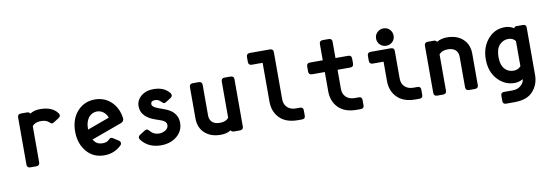

<svg xmlns="http://www.w3.org/2000/svg" viewBox="-65 -1216 5402 1886"><g transform="rotate(-10 2636.5 -273.0)"><path d="M148.9 0Q114.7 0 114.7 -33.7V-503.4Q114.7 -537.1 148.9 -537.1H207.5Q231.9 -537.1 238.8 -520Q282.2 -546.9 340.8 -546.9Q461.9 -546.9 513.7 -475.6Q521.5 -464.8 521.5 -454.1Q521.5 -439 503.9 -427.7L453.1 -395.5Q440.4 -387.7 432.1 -387.7Q423.8 -388.7 406.2 -405.3Q379.9 -429.7 328.6 -429.7Q269.5 -429.7 241.7 -395V-33.7Q241.7 0 207.5 0Z M885.7 9.8Q781.7 9.8 717.3 -60.5Q642.1 -142.6 642.1 -268.6Q642.1 -398.9 717.3 -476.6Q785.6 -546.9 886.7 -546.9Q987.8 -546.9 1056.2 -476.6Q1114.7 -416 1128.4 -320.3Q1128.9 -316.9 1128.9 -313.5Q1128.9 -284.2 1097.2 -272.5L796.9 -163.1Q800.3 -157.2 808.1 -146.5Q835 -109.9 888.7 -109.9Q930.7 -109.9 951.2 -130.9Q967.8 -147.9 977.1 -147.9Q986.8 -147.9 998 -140.6L1048.3 -108.4Q1065.9 -97.2 1065.9 -82Q1065.9 -68.4 1058.1 -60.5Q987.8 9.8 885.7 9.8ZM770.5 -266.6Q770.5 -266.6 991.2 -347.2Q982.9 -373 963.9 -393.1Q931.6 -427.2 886.7 -427.2Q841.8 -427.2 809.6 -393.1Q770.5 -351.6 770.5 -266.6Z M1452.1 9.8Q1325.2 9.8 1256.3 -80.6Q1248.5 -90.8 1248.5 -102.1Q1248.5 -117.2 1266.1 -128.4L1315.9 -160.2Q1327.6 -167.5 1336.9 -167.5Q1349.6 -167 1362.8 -150.4Q1397 -107.9 1450.7 -107.9Q1490.2 -107.9 1518.6 -127.4Q1545.9 -147 1545.9 -175.3Q1545.9 -196.8 1530.8 -210.9Q1517.6 -223.1 1491.2 -232.4L1438 -251Q1377.4 -272 1343.8 -303.7Q1298.8 -345.7 1298.8 -406.7Q1298.8 -467.8 1353 -511.2Q1397.9 -546.9 1471.2 -546.9Q1578.1 -546.9 1630.9 -479Q1638.7 -468.3 1638.7 -457.5Q1638.7 -442.4 1621.1 -431.2L1573.7 -400.9Q1562.5 -393.6 1552.7 -393.6Q1542.5 -393.6 1526.9 -410.6Q1502 -438 1470.2 -438Q1436 -438 1428.2 -419.9Q1425.8 -414.1 1425.8 -405.3Q1425.8 -377 1483.4 -356L1548.3 -332Q1603 -312 1633.3 -279.8Q1672.9 -237.8 1672.9 -177.2Q1672.9 -98.1 1614.3 -46.4Q1549.8 9.8 1452.1 9.8Z M2180.2 0Q2155.8 0 2148.9 -17.1Q2105.5 9.8 2046.9 9.8Q1948.7 9.8 1889.6 -43.5Q1828.6 -98.1 1828.6 -192.4V-503.4Q1828.6 -537.1 1862.8 -537.1H1921.4Q1955.6 -537.1 1955.6 -503.4V-199.2Q1955.6 -156.7 1981.7 -132.1Q2007.8 -107.4 2059.1 -107.4Q2118.2 -107.4 2146 -142.1V-503.4Q2146 -537.1 2180.2 -537.1H2238.8Q2272.9 -537.1 2272.9 -503.4V-33.7Q2272.9 0 2238.8 0Z M2817.4 0Q2696.8 0 2633.3 -66.4Q2573.2 -129.4 2573.2 -228.5V-615.2H2465.8Q2431.6 -615.2 2431.6 -648.9V-698.7Q2431.6 -732.4 2465.8 -732.4H2666Q2700.2 -732.4 2700.2 -698.7V-230Q2700.2 -177.2 2732.9 -147Q2765.1 -117.2 2817.4 -117.2H2858.4Q2890.6 -117.2 2890.6 -85.9V-31.2Q2890.6 0 2858.4 0Z M3403.3 0Q3282.7 0 3219.2 -66.4Q3159.2 -129.4 3159.2 -228.5V-419.9H3032.2Q2998 -419.9 2998 -453.6V-503.4Q2998 -537.1 3032.2 -537.1H3159.2V-698.7Q3159.2 -732.4 3193.4 -732.4H3252Q3286.1 -732.4 3286.1 -698.7V-537.1H3412.1Q3446.3 -537.1 3446.3 -503.4V-453.6Q3446.3 -419.9 3412.1 -419.9H3286.1V-230Q3286.1 -177.2 3318.8 -147Q3351.1 -117.2 3403.3 -117.2H3444.3Q3476.6 -117.2 3476.6 -85.9V-31.2Q3476.6 0 3444.3 0Z M3799.3 -742.2Q3836.9 -742.2 3860.8 -717.8Q3886.7 -691.4 3886.7 -655.8Q3886.7 -618.2 3861.3 -593.8Q3835.9 -569.3 3799.3 -569.3Q3763.2 -569.3 3738.3 -593.3Q3711.9 -618.7 3711.9 -655.8Q3711.9 -692.9 3738.3 -717.8Q3764.2 -742.2 3799.3 -742.2ZM3989.3 0Q3868.7 0 3805.2 -66.4Q3745.1 -129.4 3745.1 -228.5V-419.9H3637.7Q3603.5 -419.9 3603.5 -453.6V-503.4Q3603.5 -537.1 3637.7 -537.1H3837.9Q3872.1 -537.1 3872.1 -503.4V-230Q3872.1 -177.2 3904.8 -147Q3937 -117.2 3989.3 -117.2H4030.3Q4062.5 -117.2 4062.5 -85.9V-31.2Q4062.5 0 4030.3 0Z M4206.5 0Q4172.4 0 4172.4 -33.7V-503.4Q4172.4 -537.1 4206.5 -537.1H4265.1Q4289.6 -537.1 4296.4 -520Q4339.8 -546.9 4398.4 -546.9Q4496.6 -546.9 4555.7 -493.7Q4616.7 -439 4616.7 -344.7V-33.7Q4616.7 0 4582.5 0H4523.9Q4489.7 0 4489.7 -33.7V-337.9Q4489.7 -380.4 4463.6 -405Q4437.5 -429.7 4386.2 -429.7Q4327.1 -429.7 4299.3 -395V-33.7Q4299.3 0 4265.1 0Z M4858.9 195.3Q4826.7 195.3 4826.7 164.1V109.4Q4826.7 78.1 4858.9 78.1H4943.8Q4996.1 78.1 5028.3 48.3Q5061 18.6 5061 -13.2Q5022 9.8 4977.1 9.8Q4883.8 9.8 4814.5 -60.5Q4737.8 -138.7 4737.8 -268.6Q4737.8 -394.5 4814.5 -477.1Q4878.9 -546.9 4977.1 -546.9Q5025.9 -546.9 5067.9 -519.5Q5067.9 -537.1 5092.8 -537.1H5156.2Q5188 -537.1 5188 -505.9V-33.2Q5188 61.5 5127.9 128.9Q5068.8 195.3 4943.8 195.3ZM5061 -143.1V-393.6Q5035.2 -427.2 4989.7 -427.2Q4939 -427.2 4903.3 -390.6Q4864.7 -350.1 4864.7 -267.8Q4864.7 -185.5 4904.8 -144.5Q4938 -110.8 4989.3 -110.8Q5034.2 -110.8 5061 -143.1Z"/></g></svg>

Font: Simply Mono
Style: Bold
Weight: 700
Designer: Wojciech Kalinowski "wmk69" (wmk69@o2.pl)
Foundry: Wojciech Kalinowski "wmk69" (wmk69@o2.pl)
Version: Version 1.0.0